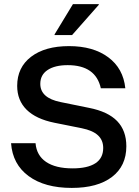

<svg xmlns="http://www.w3.org/2000/svg" viewBox="-20 -911 681 941"><path d="M331.7 10Q199.2 10 120.4 -47.9Q41.7 -105.8 34.2 -209.2H154.2Q159.2 -149.2 205.8 -117.5Q252.5 -85.8 335.8 -85.8Q409.2 -85.8 447.5 -110.8Q485.8 -135.8 485.8 -185.8Q485.8 -224.2 460 -247.9Q434.2 -271.7 380.8 -282.5L247.5 -309.2Q156.7 -327.5 110.4 -373.3Q64.2 -419.2 64.2 -490Q64.2 -580.8 132.5 -632.9Q200.8 -685 318.3 -685Q436.7 -685 510.4 -630.4Q584.2 -575.8 594.2 -478.3H474.2Q449.2 -591.7 311.7 -591.7Q249.2 -591.7 213.3 -567.9Q177.5 -544.2 177.5 -500Q177.5 -430.8 276.7 -410.8L415.8 -382.5Q509.2 -364.2 554.2 -317.5Q599.2 -270.8 599.2 -194.2Q599.2 -97.5 528.8 -43.8Q458.3 10 331.7 10ZM247.5 -739.2V-742.5L337.5 -890.8H464.2V-887.5L333.3 -739.2Z"/></svg>

Font: Funnel Display Medium
Style: Regular
Weight: 500
Designer: NORD ID, Kristian Moeller
Foundry: Dicotype
Version: Version 1.000